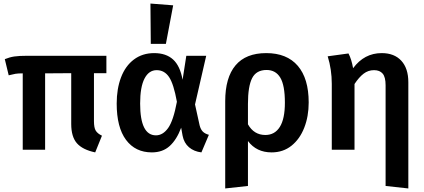

<svg xmlns="http://www.w3.org/2000/svg" viewBox="-20 -843 2388 1081"><path d="M509 -431V-161Q509 -124 519 -107.5Q529 -91 554 -79L516 15Q445 0 413 -36.5Q381 -73 381 -145V-431L234 -430V0H108V-430Q82 -430 67 -427.5Q52 -425 29 -419L7 -510Q34 -521 60.5 -525Q87 -529 136 -529H579V-431Z M1008 -394 1029 -529H1141L1078 -255L1104 -137Q1110 -114 1122 -102Q1134 -90 1156 -84L1114 15Q1072 10 1044 -14Q1016 -38 1008 -79L1000 -124Q975 -57 935.5 -21Q896 15 835 15Q742 15 689.5 -55.5Q637 -126 637 -260Q637 -343 661.5 -407.5Q686 -472 734 -508Q782 -544 848 -544Q915 -544 954.5 -508Q994 -472 1008 -394ZM769 -260Q769 -81 858 -81Q897 -81 926.5 -122Q956 -163 976 -270Q958 -370 932 -409Q906 -448 862 -448Q818 -448 793.5 -400.5Q769 -353 769 -260ZM955 -813 914 -596H829L827 -823Z M1718 -266Q1718 -188 1693 -124Q1668 -60 1621 -22.5Q1574 15 1509 15Q1424 15 1376 -49V204L1248 218V-273Q1248 -406 1306 -475Q1364 -544 1479 -544Q1595 -544 1656.5 -472.5Q1718 -401 1718 -266ZM1584 -265Q1584 -363 1558 -406Q1532 -449 1481 -449Q1423 -449 1399.5 -403Q1376 -357 1376 -258V-143Q1410 -83 1474 -83Q1527 -83 1555.5 -128.5Q1584 -174 1584 -265Z M2279 -380V218L2151 204V-363Q2151 -409 2134.5 -428.5Q2118 -448 2086 -448Q2053 -448 2027 -428Q2001 -408 1976 -370V0H1848V-371Q1848 -452 1825 -526L1942 -542Q1959 -510 1968 -459Q2031 -544 2129 -544Q2200 -544 2239.5 -501Q2279 -458 2279 -380Z"/></svg>

Font: Fira Sans Medium
Style: Regular
Weight: 500
Designer: bBox Type GmbH & Carrois Corporate GbR & Edenspiekermann AG
Foundry: bBox Type GmbH & Carrois Corporate GbR & Edenspiekermann AG
Version: Version 4.301